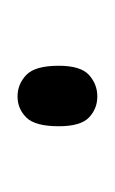

<svg xmlns="http://www.w3.org/2000/svg" viewBox="24 -466 131 219"><g transform="rotate(90 89.5 -356.5)"><path d="M90 -311Q76 -311 65.5 -321Q55 -331 55 -358Q55 -383 65.5 -392.5Q76 -402 90 -402Q104 -402 114 -392.5Q124 -383 124 -358Q124 -331 114 -321Q104 -311 90 -311Z"/></g></svg>

Font: Noto Serif Condensed ExtraLight
Style: Regular
Weight: 200
Width: 3
Designer: Monotype Design Team
Foundry: Monotype Imaging Inc.
Version: Version 2.013; ttfautohint (v1.8.4.7-5d5b)